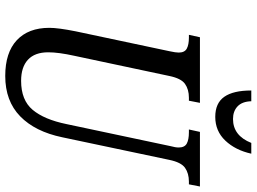

<svg xmlns="http://www.w3.org/2000/svg" viewBox="-140 -804 955 714"><g transform="rotate(90 337.0 -447.5)"><path d="M84 -154Q84 -187 97 -252L171 -601Q176 -624 176 -635Q176 -657 161.5 -665Q147 -673 120 -673H110L119 -714H363L355 -673H344Q313 -673 292.5 -658.5Q272 -644 263 -600L188 -247Q175 -188 175 -150Q175 -100 202.5 -74.5Q230 -49 281 -49Q353 -49 389 -92Q425 -135 442 -218L524 -605Q529 -623 529 -635Q529 -657 514.5 -665Q500 -673 472 -673H462L471 -714H674L666 -673H656Q625 -673 604.5 -658.5Q584 -644 575 -600L491 -202Q470 -101 413 -45.5Q356 10 263 10Q176 10 130 -33Q84 -76 84 -154ZM317 -905H357Q358 -871 376 -854Q394 -837 423 -837Q485 -837 512 -905H552Q539 -846 503.5 -808.5Q468 -771 415 -771Q364 -771 340.5 -804.5Q317 -838 317 -905Z"/></g></svg>

Font: Noto Serif Cond
Style: Italic
Weight: 400
Width: 3
Italic angle: -12°
Designer: Monotype Design Team
Foundry: Monotype Imaging Inc.
Version: Version 1.001